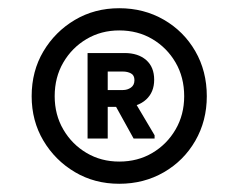

<svg xmlns="http://www.w3.org/2000/svg" viewBox="-20 -733 580 467"><path d="M270 -286Q210 -286 162 -314.5Q114 -343 85.5 -391Q57 -439 57 -499Q57 -560 85.5 -608Q114 -656 162 -684.5Q210 -713 270 -713Q330 -713 378.5 -685Q427 -657 455 -608.5Q483 -560 483 -499Q483 -439 455 -390.5Q427 -342 378.5 -314Q330 -286 270 -286ZM270 -340Q315 -340 350.5 -361Q386 -382 407 -418Q428 -454 428 -499Q428 -545 407 -581Q386 -617 350.5 -638Q315 -659 270 -659Q226 -659 190.5 -638Q155 -617 134 -581Q113 -545 113 -499Q113 -454 134 -418Q155 -382 190.5 -361Q226 -340 270 -340ZM305 -396 253 -490H305L356 -404V-396ZM193 -396V-604H283Q316 -604 335.5 -587Q355 -570 355 -539Q355 -509 335.5 -491Q316 -473 283 -473H242V-396ZM242 -514H279Q290 -514 298.5 -520Q307 -526 307 -538Q307 -550 298.5 -554.5Q290 -559 279 -559H242Z"/></svg>

Font: Fustat Medium
Style: Regular
Weight: 500
Designer: Mohamed Gaber, Khaled Hosny, Laura Garcia Mut
Foundry: Kief Type Foundry, Alif Type Foundry, Hard Type Foundry
Version: Version 1.007